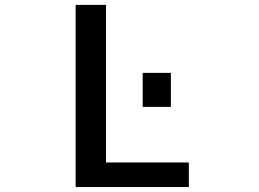

<svg xmlns="http://www.w3.org/2000/svg" viewBox="-20 -751 1040 772"><path d="M553.7 -321.3V-458H667V-321.3ZM406.2 -731.4V-97.7H739.3V1H284.2V-731.4Z"/></svg>

Font: GenEi Gothic M SemiBold
Style: Regular
Weight: 500
Designer: o_tamon (Modified); [Source Han Sans]
Ryoko NISHIZUKA  (kana & ideographs); Paul D. Hunt (Latin, Greek & Cyrillic); Wenl
Version: Version 1.1a;Original Version 1.004